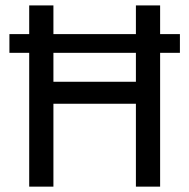

<svg xmlns="http://www.w3.org/2000/svg" viewBox="-20 -696 706 716"><path d="M486.8 0V-309.1H179.2V0H88.9V-499H15.1V-568.8H88.9V-675.8H179.2V-568.8H486.8V-675.8H577.1V-568.8H650.9V-499H577.1V0ZM486.8 -391.1V-499H179.2V-391.1Z"/></svg>

Font: ClearSansRegular
Style: Regular
Weight: 400
Foundry: Intel Corporation
Version: Version 1.00